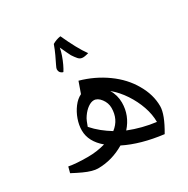

<svg xmlns="http://www.w3.org/2000/svg" viewBox="-158 -812 947 969"><g transform="rotate(-30 315.5 -327.5)"><path d="M529 18Q464 10 408.5 -5.5Q353 -21 307 -44Q233 0 151 0Q137 0 117 -5.5Q97 -11 72 -22.5Q47 -34 17 -50L26 -84Q47 -80 75 -78Q103 -76 137 -76Q163 -76 188 -79.5Q213 -83 238 -90Q176 -142 176 -207Q176 -238 187.5 -270.5Q199 -303 219 -329.5Q239 -356 264 -368L287 -433Q370 -410 437.5 -361.5Q505 -313 542 -248Q580 -183 580 -116Q580 -68 529 18ZM312 -125Q338 -145 350.5 -171.5Q363 -198 363 -231Q363 -260 344.5 -284.5Q326 -309 304 -309Q288 -309 269.5 -296Q251 -283 235 -260Q227 -249 221.5 -235.5Q216 -222 211 -208Q233 -183 258.5 -162.5Q284 -142 312 -125ZM526 -55Q526 -99 510 -145Q494 -191 466 -233.5Q438 -276 400 -308Q422 -271 422 -228Q422 -153 370 -95Q408 -80 447 -70Q486 -60 526 -55ZM243 -509Q235 -510 228 -517Q221 -524 221 -538Q221 -543 229.5 -560Q238 -577 250 -602.5Q262 -628 272 -656Q282 -662 294 -666.5Q306 -671 320 -673Q341 -627 360.5 -591Q380 -555 399 -529Q392 -527 382.5 -525Q373 -523 366 -523Q350 -523 339.5 -535Q329 -547 318 -564Q314 -572 306.5 -587.5Q299 -603 289 -625Q286 -607 278 -584Q270 -561 260.5 -541Q251 -521 243 -509Z"/></g></svg>

Font: Noto Naskh Arabic
Style: Regular
Weight: 400
Designer: Monotype Design Team, David Williams, Mohamad Dakak and Nizar Qandah
Foundry: Monotype Imaging Inc.
Version: Version 2.013